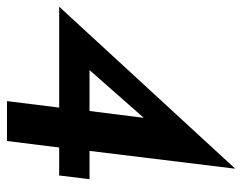

<svg xmlns="http://www.w3.org/2000/svg" viewBox="-98 -616 708 563"><g transform="rotate(90 256.5 -334.0)"><path d="M500 -242 489 -153H407L388 0H271L290 -153H-5V-154L468 -668H469L417 -242ZM300 -242 320 -401 180 -242Z"/></g></svg>

Font: Josefin Sans SemiBold
Style: Italic
Weight: 600
Italic angle: -7°
Designer: Santiago Orozco
Foundry: Typemade
Version: Version 2.000